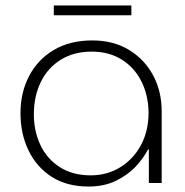

<svg xmlns="http://www.w3.org/2000/svg" viewBox="-20 -670 678 703"><path d="M304 13Q225 13 169.5 -22.5Q114 -58 84.5 -119Q55 -180 55 -256Q55 -331 86.5 -391.5Q118 -452 177 -487Q236 -522 318 -522Q395 -522 452 -487.5Q509 -453 540.5 -394.5Q572 -336 572 -262V0H525V-123H522Q507 -93 478 -61.5Q449 -30 405.5 -8.5Q362 13 304 13ZM312 -28Q373 -28 421 -58Q469 -88 496.5 -139.5Q524 -191 524 -258Q523 -322 497.5 -372.5Q472 -423 425.5 -452Q379 -481 316 -481Q250 -481 202 -451Q154 -421 129 -369Q104 -317 104 -251Q104 -190 128 -139Q152 -88 199 -58Q246 -28 312 -28ZM177 -614V-650H461V-614Z"/></svg>

Font: MuseoModerno ExtraLight
Style: Regular
Weight: 200
Designer: Pablo Cosgaya, Héctor Gatti, Marcela Romero, and the Authors of The MuseoModerno Project.
Foundry: Omnibus-Type Team
Version: Version 1.001